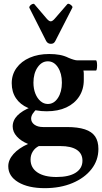

<svg xmlns="http://www.w3.org/2000/svg" viewBox="-20 -706 532 999"><path d="M213 273Q127 273 75 242Q23 211 23 159Q23 126 50 95.5Q77 65 126 43Q89 28 67.5 4Q46 -20 46 -48Q46 -80 71 -105.5Q96 -131 143 -149L174 -141Q158 -127 150 -114Q142 -101 142 -89Q142 -70 159 -57.5Q176 -45 204 -45H328Q385 -45 421.5 -33Q458 -21 475 4Q492 29 492 69Q492 128 456 174Q420 220 357 246.5Q294 273 213 273ZM274 215Q339 215 374 192.5Q409 170 409 130Q409 93 379.5 73.5Q350 54 294 54H182Q162 64 150.5 82.5Q139 101 139 124Q139 167 174.5 191Q210 215 274 215ZM223 -127Q167 -127 126 -144.5Q85 -162 63 -195Q41 -228 41 -273Q41 -318 66 -352.5Q91 -387 135 -406Q179 -425 236 -425Q266 -425 290.5 -420.5Q315 -416 337 -405Q351 -399 363 -395.5Q375 -392 382 -392H479Q483 -392 484.5 -379Q486 -366 484.5 -352.5Q483 -339 479 -339H414Q416 -331 416 -322Q416 -313 416 -290Q416 -241 392 -204Q368 -167 325 -147Q282 -127 223 -127ZM229 -165Q261 -165 281.5 -196.5Q302 -228 302 -276Q302 -324 281.5 -355.5Q261 -387 229 -387Q197 -387 175.5 -355.5Q154 -324 154 -276Q154 -244 164 -219Q174 -194 191 -179.5Q208 -165 229 -165ZM245 -478Q228 -478 220 -493L133 -665Q131 -670 136 -676Q141 -682 148.5 -685Q156 -688 159 -684L223 -609Q235 -595 244 -595Q253 -595 265 -609L330 -684Q334 -688 341 -685Q348 -682 353.5 -676Q359 -670 356 -665L268 -493Q264 -485 258.5 -481.5Q253 -478 245 -478Z"/></svg>

Font: Junicode VF
Style: Regular
Weight: 400
Designer: Peter S. Baker
Version: Version 2.213